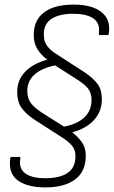

<svg xmlns="http://www.w3.org/2000/svg" viewBox="-20 -699 496 837"><path d="M177 118Q107 118 65 92.5Q23 67 23 13Q23 7 23.5 1.5Q24 -4 25 -10Q26 -15 31 -15H64Q70 -15 69 -9Q68 -4 67.5 0Q67 4 67 9Q67 43 95.5 60.5Q124 78 178 78Q240 78 274.5 55Q309 32 309 -18Q309 -47 292.5 -65.5Q276 -84 252 -99L129 -178Q92 -203 73.5 -229.5Q55 -256 55 -298Q55 -350 89.5 -386Q124 -422 186 -439Q160 -458 143.5 -484Q127 -510 127 -546Q127 -611 172 -645Q217 -679 302 -679Q348 -679 382.5 -667.5Q417 -656 436.5 -632.5Q456 -609 456 -573Q456 -568 455.5 -562.5Q455 -557 454 -551Q454 -546 448 -546H415Q410 -546 411 -552Q411 -556 411.5 -560Q412 -564 412 -568Q412 -604 382.5 -621.5Q353 -639 299 -639Q240 -639 205.5 -617.5Q171 -596 171 -549Q171 -516 187 -496.5Q203 -477 228 -462L350 -383Q388 -357 406 -332Q424 -307 424 -266Q424 -214 390.5 -176.5Q357 -139 295 -122Q320 -103 337 -79Q354 -55 354 -21Q354 49 307 83.5Q260 118 177 118ZM259 -147Q317 -158 348 -187.5Q379 -217 379 -263Q379 -294 363.5 -313.5Q348 -333 312 -355L220 -414Q162 -402 130.5 -374Q99 -346 99 -303Q99 -270 115 -249Q131 -228 167 -205Z"/></svg>

Font: Sofia Sans ExtraLight
Style: Italic
Weight: 250
Italic angle: -9°
Version: Version 4.100-B